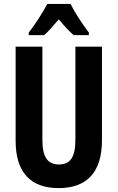

<svg xmlns="http://www.w3.org/2000/svg" viewBox="-20 -953 602 983"><path d="M341 -933H222C203 -895 158 -825 127 -786V-773H206C226 -790 252 -820 281 -854C309 -820 334 -793 357 -773H435V-786C398 -835 363 -889 341 -933ZM502 -235V-714H366V-238C366 -145 338 -111 281 -111C226 -111 197 -146 197 -237V-714H60V-232C60 -69 138 10 280 10C425 10 502 -71 502 -235Z"/></svg>

Font: Noto Sans Arabic UI XCn
Style: Bold
Weight: 700
Width: 2
Designer: Monotype Design Team, Nadine Chahine and Nizar Qandah
Foundry: Monotype Imaging Inc.
Version: Version 2.010